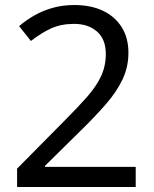

<svg xmlns="http://www.w3.org/2000/svg" viewBox="-20 -744 612 764"><path d="M520 0H48V-73L235 -262Q289 -316 326 -358Q363 -400 382 -440.5Q401 -481 401 -529Q401 -588 366 -618.5Q331 -649 275 -649Q223 -649 183.5 -631Q144 -613 103 -581L56 -640Q84 -664 117.5 -683Q151 -702 190.5 -713Q230 -724 275 -724Q342 -724 390 -701Q438 -678 464.5 -635.5Q491 -593 491 -534Q491 -478 468 -429Q445 -380 404 -332.5Q363 -285 308 -231L159 -84V-80H520Z"/></svg>

Font: Noto Sans NKo Unjoined
Style: Regular
Weight: 400
Designer: Monotype Design Team
Foundry: Monotype Imaging Inc.
Version: Version 2.004